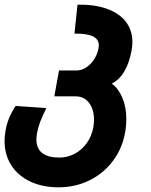

<svg xmlns="http://www.w3.org/2000/svg" viewBox="-26 -570 646 820"><path d="M-6.5 32Q-6.5 12.5 -2.5 -11.5Q2.5 -39.5 12.2 -64Q22 -88.5 40.5 -117.5L172 -108.5Q155.5 -75.5 146 -50.8Q136.5 -26 132 -0.5Q129.5 15.5 129.5 25.5Q129.5 64.5 154.5 83.8Q179.5 103 227 103Q262 103 292.8 86.8Q323.5 70.5 344.5 41.2Q365.5 12 372.5 -26Q375.5 -42.5 375.5 -58.5Q375.5 -102.5 354.5 -130.5Q333.5 -158.5 296.5 -158.5H206L226 -269H300Q324 -269 344.2 -283.2Q364.5 -297.5 377.8 -319.5Q391 -341.5 395 -364.5Q396 -372.5 396 -376Q396 -402.5 370.8 -414.8Q345.5 -427 292 -426.5L305 -550Q376 -551.5 429 -533Q482 -514.5 510.8 -478Q539.5 -441.5 539.5 -390Q539.5 -376.5 536 -354.5Q526.5 -302.5 505.5 -266Q484.5 -229.5 451.5 -213Q480 -192 496.8 -152Q513.5 -112 513.5 -61Q513.5 -32.5 508.5 -5.5Q496.5 64 456.2 117.5Q416 171 355.5 200.5Q295 230 224.5 230Q155.5 230 103 205.2Q50.5 180.5 22 135.5Q-6.5 90.5 -6.5 32Z"/></svg>

Font: JuliaMono ExtraBold
Style: Italic
Weight: 800
Italic angle: -9°
Monospace: yes
Designer: cormullion
Foundry: corm
Version: Version 0.057; ttfautohint (v1.8.4)